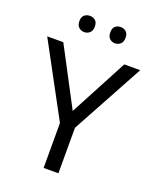

<svg xmlns="http://www.w3.org/2000/svg" viewBox="-164 -1003 894 1098"><g transform="rotate(20 283.0 -454.0)"><path d="M283 -363 469 -714H566L328 -277V0H238V-273L0 -714H98ZM143 -859Q143 -885 157 -896.5Q171 -908 190 -908Q209 -908 223 -896.5Q237 -885 237 -859Q237 -834 223 -821.5Q209 -809 190 -809Q171 -809 157 -821.5Q143 -834 143 -859ZM331 -859Q331 -885 344.5 -896.5Q358 -908 377 -908Q396 -908 410 -896.5Q424 -885 424 -859Q424 -834 410 -821.5Q396 -809 377 -809Q358 -809 344.5 -821.5Q331 -834 331 -859Z"/></g></svg>

Font: Noto Sans Gothic
Style: Regular
Weight: 400
Designer: Monotype Design Team
Foundry: Monotype Imaging Inc.
Version: Version 2.001; ttfautohint (v1.8.4.7-5d5b)